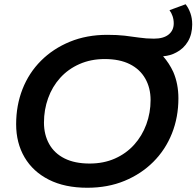

<svg xmlns="http://www.w3.org/2000/svg" viewBox="-20 -874 925 904"><path d="M391 10Q285 10 210 -28Q135 -66 95.5 -133.5Q56 -201 56 -289Q56 -378 86 -454.5Q116 -531 173 -588Q230 -645 309 -677.5Q388 -710 485 -710Q532 -710 567 -706Q602 -702 635 -697Q668 -692 705 -692Q750 -692 774 -711.5Q798 -731 798 -764Q798 -782 792.5 -798Q787 -814 778 -826L854 -854Q868 -836 876.5 -812Q885 -788 885 -759Q885 -713 865 -679Q845 -645 810 -627Q783 -612 748 -609Q777 -576 796 -535Q820 -479 820 -411Q820 -322 789.5 -245.5Q759 -169 702 -112Q645 -55 566.5 -22.5Q488 10 391 10ZM402 -104Q468 -104 521 -127.5Q574 -151 611.5 -192.5Q649 -234 669 -288.5Q689 -343 689 -403Q689 -460 664 -504Q639 -548 591 -572Q543 -596 473 -596Q408 -596 354.5 -572.5Q301 -549 263.5 -507.5Q226 -466 206.5 -411.5Q187 -357 187 -297Q187 -240 211.5 -196Q236 -152 284 -128Q332 -104 402 -104Z"/></svg>

Font: Montserrat Thin SemiBold
Style: Italic
Weight: 600
Italic angle: -11.3°
Version: Version 9.000